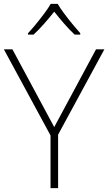

<svg xmlns="http://www.w3.org/2000/svg" viewBox="-20 -968 557 988"><path d="M259 -314 474 -714H517L279 -275V0H240V-271L0 -714H44ZM277 -948Q289 -927 309.5 -899.5Q330 -872 352.5 -844.5Q375 -817 393 -797V-790H364Q337 -815 309 -847.5Q281 -880 259 -908Q237 -880 208.5 -847.5Q180 -815 153 -790H124V-797Q143 -817 165.5 -844.5Q188 -872 208.5 -899.5Q229 -927 241 -948Z"/></svg>

Font: Noto Sans Lao Looped ExtraLight
Style: Regular
Weight: 200
Designer: Mark Frömberg, Ben Mitchell
Foundry: The Fontpad Ltd
Version: Version 1.002; ttfautohint (v1.8.4.7-5d5b)